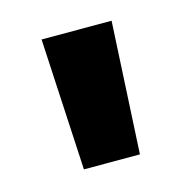

<svg xmlns="http://www.w3.org/2000/svg" viewBox="-53 -739 342 351"><g transform="rotate(-15 118.5 -563.5)"><path d="M172.3 -438.6H66.3L53 -688H185.5Z"/></g></svg>

Font: Ramabhadra
Style: Regular
Weight: 400
Designer: Purushoth Kumar Guthula
Foundry: Andhrapradesh Society for Knowledge Networks
Version: Version 1.0.5; ttfautohint (vUNKNOWN) -l 7 -r 28 -G 50 -x 13